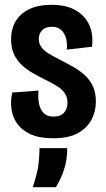

<svg xmlns="http://www.w3.org/2000/svg" viewBox="-20 -561 439 797"><path d="M200 13Q144 13 107.5 -3.5Q71 -20 51.5 -47.5Q32 -75 27.5 -109Q23 -143 31 -177L140 -185Q137 -157 141.5 -132.5Q146 -108 160.5 -92.5Q175 -77 202 -77Q232 -77 246 -93.5Q260 -110 260 -134Q260 -159 248 -175.5Q236 -192 214.5 -205Q193 -218 164 -232Q140 -244 115.5 -258Q91 -272 70.5 -291Q50 -310 38 -336Q26 -362 26 -397Q26 -440 44.5 -472Q63 -504 100.5 -522.5Q138 -541 194 -541Q254 -541 293 -519Q332 -497 350 -458.5Q368 -420 362 -367L257 -355Q260 -380 254.5 -401Q249 -422 234.5 -436Q220 -450 195 -450Q169 -450 155 -435.5Q141 -421 141 -399Q141 -380 152 -365Q163 -350 183 -338Q203 -326 231 -312Q260 -297 287 -281.5Q314 -266 334.5 -246.5Q355 -227 366.5 -201Q378 -175 378 -139Q378 -99 360 -64.5Q342 -30 303.5 -8.5Q265 13 200 13ZM116 216Q137 152 140.5 115.5Q144 79 144 54H259Q259 105 245 145.5Q231 186 212 216Z"/></svg>

Font: Bricolage Grotesque 36pt Condensed SemiBold
Style: Regular
Weight: 600
Width: 3
Designer: Mathieu Triay
Foundry: Atelier Triay
Version: Version 1.001;gftools[0.9.33.dev8+g029e19f]